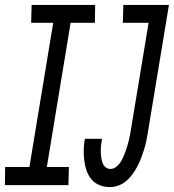

<svg xmlns="http://www.w3.org/2000/svg" viewBox="-58 -755 709 783"><path d="M-38 0 -37 -74H62L159 -662H69L71 -735H330L329 -662H230L133 -74H223L221 0ZM391 8Q368 8 348 0Q328 -8 315 -23.5Q302 -39 295 -59.5Q288 -80 285.5 -101.5Q283 -123 283.5 -145Q284 -167 288 -189H358Q356 -177 354.5 -165Q353 -153 353 -140.5Q353 -128 354.5 -116Q356 -104 359.5 -93Q363 -82 371.5 -74Q380 -66 392 -66Q404 -66 414.5 -73.5Q425 -81 432 -91.5Q439 -102 444 -113Q449 -124 453 -135Q457 -146 460.5 -157.5Q464 -169 467 -180.5Q470 -192 472 -203.5Q474 -215 476 -227L548 -662H443L445 -735H631L545 -215Q542 -197 538.5 -179.5Q535 -162 529.5 -145Q524 -128 517.5 -110.5Q511 -93 502.5 -77Q494 -61 483 -45.5Q472 -30 457.5 -17.5Q443 -5 425.5 1.5Q408 8 391 8Z"/></svg>

Font: Iosevka Slab Extended
Style: Italic
Weight: 400
Width: 7
Italic angle: -9°
Monospace: yes
Designer: Belleve Invis
Foundry: Belleve Invis
Version: Version 11.1.0; ttfautohint (v1.8.3)